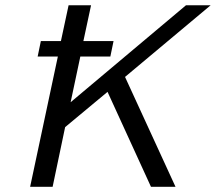

<svg xmlns="http://www.w3.org/2000/svg" viewBox="-20 -714 825 734"><path d="M95.2 0 201.2 -498H124L136.2 -557.1H212.9L242.2 -693.8H328.1L298.8 -557.1H414.1L401.9 -498H287.1L250 -323.2L690.9 -693.8H785.2L458 -419.9L650.9 0H557.1L391.1 -362.8L229 -228L181.2 0Z"/></svg>

Font: CMU Sans Serif
Style: Oblique
Weight: 500
Italic angle: -12°
Version: Version 0.7.0